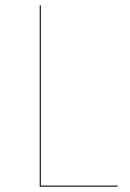

<svg xmlns="http://www.w3.org/2000/svg" viewBox="-20 -700 486 720"><path d="M133 -4H421V0H129V-680H133Z"/></svg>

Font: FiraGO Four
Style: Regular
Weight: 100
Designer: bBox Type
Foundry: bBox Type GmbH
Version: Version 1.001